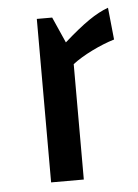

<svg xmlns="http://www.w3.org/2000/svg" viewBox="-43 -550 421 585"><g transform="rotate(-5 167.0 -257.5)"><path d="M172 -421Q217 -461 249 -483Q281 -505 309 -515L319 -417Q286 -407 250.5 -389.5Q215 -372 190 -353V0H90V-500H137Z"/></g></svg>

Font: Changa
Style: Regular
Weight: 400
Designer: Eduardo Rodriguez Tunni
Foundry: Eduardo Rodriguez Tunni
Version: Version 2.002; ttfautohint (v1.5.10-5e6f)